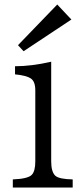

<svg xmlns="http://www.w3.org/2000/svg" viewBox="-20 -835 370 855"><path d="M234.9 -814.9 297.9 -748 85 -606.9 60.1 -633.8ZM37.1 0V-36.1Q104.5 -38.6 121.6 -56.6Q137.2 -72.8 137.2 -116.2V-433.1Q137.2 -473.1 116.2 -486.3Q96.2 -499 46.9 -503.9V-540Q120.1 -540 208 -560.1V-116.2Q208 -69.3 226.6 -52.2Q243.7 -37.1 303.7 -36.1V0Z"/></svg>

Font: BIZ UDPMincho
Style: Regular
Weight: 400
Designer: TypeBank Co., Ltd.
Foundry: Morisawa Inc.
Version: Version 1.06